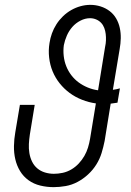

<svg xmlns="http://www.w3.org/2000/svg" viewBox="-20 -763 540 791"><path d="M201 8Q173 8 146 1.5Q119 -5 97.5 -20.5Q76 -36 62.5 -58.5Q49 -81 43 -107Q37 -133 37.5 -161.5Q38 -190 43 -218L62 -331H123L103 -209Q100 -189 99 -170Q98 -151 101 -132.5Q104 -114 112 -97.5Q120 -81 133.5 -69.5Q147 -58 165 -52.5Q183 -47 202 -47Q220 -47 238.5 -51Q257 -55 274 -65Q291 -75 304.5 -89.5Q318 -104 327.5 -120.5Q337 -137 342.5 -155Q348 -173 351 -191L375 -337Q346 -341 318 -352Q290 -363 267 -380Q244 -397 226 -419.5Q208 -442 197 -468.5Q186 -495 182.5 -525.5Q179 -556 184 -586Q187 -606 194 -625.5Q201 -645 212.5 -663Q224 -681 239.5 -696Q255 -711 273.5 -721.5Q292 -732 312 -737.5Q332 -743 352 -743Q374 -743 394.5 -736.5Q415 -730 431.5 -717.5Q448 -705 458.5 -687Q469 -669 473.5 -648Q478 -627 477.5 -605Q477 -583 473 -561L445 -393Q453 -394 460 -395.5Q467 -397 474 -399L464 -340Q457 -339 450 -338Q443 -337 436 -336L411 -182Q406 -157 398.5 -132.5Q391 -108 377 -85.5Q363 -63 343 -44.5Q323 -26 299.5 -13.5Q276 -1 250.5 3.5Q225 8 201 8ZM384 -391 413 -570Q416 -583 416.5 -596.5Q417 -610 415.5 -623Q414 -636 409.5 -648Q405 -660 396.5 -669Q388 -678 376 -683Q364 -688 351 -688Q331 -688 311.5 -678Q292 -668 278 -652Q264 -636 255.5 -616.5Q247 -597 243 -577Q240 -555 242.5 -532.5Q245 -510 253 -490Q261 -470 274 -453Q287 -436 304 -423.5Q321 -411 341.5 -402.5Q362 -394 384 -391Z"/></svg>

Font: Iosevka Curly Slab LtObl
Style: Regular
Weight: 300
Italic angle: -9°
Monospace: yes
Designer: Belleve Invis
Foundry: Belleve Invis
Version: Version 11.0.0; ttfautohint (v1.8.3)